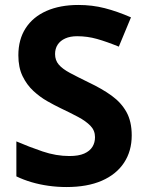

<svg xmlns="http://www.w3.org/2000/svg" viewBox="-20 -744 591 774"><path d="M511 -198Q511 -135 480 -88Q449 -41 390.5 -15.5Q332 10 248 10Q211 10 175.5 5Q140 0 107.5 -9.5Q75 -19 46 -33V-174Q97 -152 151.5 -133.5Q206 -115 260 -115Q297 -115 319.5 -125Q342 -135 352.5 -152Q363 -169 363 -191Q363 -218 344.5 -237Q326 -256 295 -272.5Q264 -289 224 -308Q199 -320 170 -336.5Q141 -353 114.5 -377.5Q88 -402 71 -437Q54 -472 54 -521Q54 -585 83.5 -630.5Q113 -676 167.5 -700Q222 -724 296 -724Q352 -724 402.5 -711Q453 -698 508 -674L459 -556Q410 -576 371 -587Q332 -598 291 -598Q263 -598 243 -589Q223 -580 212.5 -564Q202 -548 202 -526Q202 -501 217 -483.5Q232 -466 262 -450Q292 -434 337 -412Q392 -386 430.5 -358Q469 -330 490 -292Q511 -254 511 -198Z"/></svg>

Font: Noto Sans Cham
Style: Regular
Weight: 400
Designer: Monotype Design Team
Foundry: Monotype Imaging Inc.
Version: Version 2.002